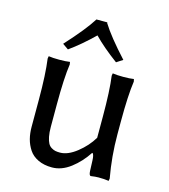

<svg xmlns="http://www.w3.org/2000/svg" viewBox="-101 -726 723 823"><g transform="rotate(15 260.0 -314.0)"><path d="M357.9 -86.9 356 -87.9Q327.1 -43.5 287.4 -13.2Q247.6 17.1 205.1 17.1Q169.4 17.1 143.3 4.6Q117.2 -7.8 103 -29.3Q88.9 -50.8 82.5 -75.4Q76.2 -100.1 76.2 -128.9V-250Q76.2 -361.3 66.9 -429.2L68.8 -439.9Q86.9 -437 116.2 -437Q144.5 -437 163.1 -439.9L165 -429.2Q155.8 -366.2 155.8 -250V-149.9Q155.8 -124.5 159.4 -106.4Q163.1 -88.4 168.7 -78.1Q174.3 -67.9 183.6 -62.3Q192.9 -56.6 201.4 -54.9Q210 -53.2 222.2 -53.2Q256.8 -53.2 296.4 -84.5Q335.9 -115.7 359.9 -155.8V-250Q359.9 -364.7 351.1 -429.2L353 -439.9Q371.6 -437 399.9 -437Q428.7 -437 446.8 -439.9L449.2 -429.2Q439.9 -366.2 439.9 -250V-192.9Q439.9 -94.7 457 -1L455.1 9.8Q435.5 6.8 410.2 6.8Q395.5 6.8 376 9.8Q368.2 9.8 367.2 -10.7Q366.2 -31.2 365.5 -56.2Q364.7 -81.1 357.9 -87.9ZM273.9 -645V-642.1Q305.7 -590.3 381.8 -507.3L354 -489.3Q288.6 -537.6 247.6 -580.1Q191.4 -525.4 140.6 -489.3L114.7 -507.3Q193.4 -593.3 225.6 -645Z"/></g></svg>

Font: Linear Smooth Low Contrast
Style: Regular
Weight: 500
Designer: Philipp H. Poll, Flanker
Foundry: Philipp H. Poll, reworked by Flanker
Version: Version 1.010 | FøM Fix